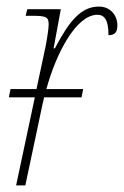

<svg xmlns="http://www.w3.org/2000/svg" viewBox="-20 -564 377 584"><path d="M7 -268H86L29 0H57L110 -250C112 -256 113 -262 114 -268H228L233 -293H121C152 -406 213 -519 276 -519C297 -519 310 -505 310 -457C331 -457 337 -468 337 -487C337 -517 316 -544 281 -544C227 -544 191 -501 147 -417H143L165 -536H63L58 -516H78C121 -516 128 -512 128 -490C128 -474 123 -448 120 -429L91 -293H12Z"/></svg>

Font: Noto Serif Condensed Thin
Style: Italic
Weight: 100
Width: 3
Italic angle: -12°
Designer: Monotype Design Team
Foundry: Monotype Imaging Inc.
Version: Version 2.013